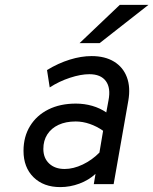

<svg xmlns="http://www.w3.org/2000/svg" viewBox="-20 -752 626 784"><path d="M226 12Q158 12 117 -28.2Q76 -68.5 76 -136Q76 -194 102.8 -237.5Q129.5 -281 177.5 -305Q225.5 -329 290 -329Q324.5 -329 356.5 -319.8Q388.5 -310.5 414 -293L423 -342Q433 -393 412.2 -421Q391.5 -449 345 -449Q310 -449 265.8 -434.5Q221.5 -420 183 -395L172 -466Q218 -494 264.8 -508.5Q311.5 -523 354 -523Q408.5 -523 445.5 -500.5Q482.5 -478 498 -437Q513.5 -396 504 -341L444 0H363L370 -42Q342.5 -16.5 304.2 -2.2Q266 12 226 12ZM244 -62Q279.5 -62 317.8 -80.2Q356 -98.5 386 -129L401 -218Q375.5 -236 346.5 -246Q317.5 -256 289 -256Q248.5 -256 219 -242.2Q189.5 -228.5 173.2 -203.2Q157 -178 157 -144Q157 -106.5 180.8 -84.2Q204.5 -62 244 -62ZM305 -576 469 -732H586L387 -576Z"/></svg>

Font: Overpass
Style: Italic
Weight: 400
Italic angle: -10°
Designer: Delve Withrington, Dave Bailey, Thomas Jockin
Foundry: Delve Fonts LLC
Version: Version 4.000